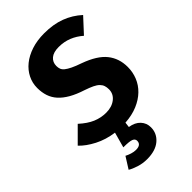

<svg xmlns="http://www.w3.org/2000/svg" viewBox="-300 -801 1155 1155"><g transform="rotate(-45 277.5 -224.0)"><path d="M218 176Q262 176 262 142Q262 126 245 118.5Q228 111 175 111L202 13Q134 4 78 -25Q22 -54 -12 -90L81 -183Q125 -143 165.5 -126Q206 -109 250 -109Q298 -109 329.5 -133.5Q361 -158 361 -197Q361 -214 356.5 -228Q352 -242 340 -254Q328 -266 307 -276Q286 -286 254 -297Q201 -314 164.5 -335Q128 -356 105 -381.5Q82 -407 71.5 -438.5Q61 -470 61 -508Q61 -550 79.5 -587Q98 -624 132 -651.5Q166 -679 214.5 -695Q263 -711 323 -711Q401 -711 460.5 -688.5Q520 -666 567 -623L482 -531Q449 -560 410.5 -575.5Q372 -591 327 -591Q282 -591 259 -571.5Q236 -552 236 -520Q236 -505 240.5 -493Q245 -481 258 -470.5Q271 -460 294.5 -448.5Q318 -437 356 -424Q453 -389 494.5 -337Q536 -285 536 -212Q536 -168 520 -128.5Q504 -89 472.5 -58.5Q441 -28 395 -8.5Q349 11 289 15L285 48Q330 55 354 81Q378 107 378 143Q378 195 338 229Q298 263 226 263Q190 263 156.5 252.5Q123 242 102 229L148 156Q163 164 182 170Q201 176 218 176Z"/></g></svg>

Font: Qjlgwqiwhsfqbnnlvksmvfsycuq
Style: Regular
Weight: 700
Italic angle: -8°
Designer: Carrois Corporate & Edenspiekermann
Foundry: Carrois Corporate GbR & Edenspiekermann AG
Version: Version 2.001